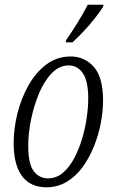

<svg xmlns="http://www.w3.org/2000/svg" viewBox="-20 -786 483 816"><path d="M177 10Q109 10 73.5 -38Q38 -86 38 -178Q38 -239 54 -303.5Q70 -368 101 -423Q132 -478 177 -512Q222 -546 281 -546Q339 -546 378.5 -502Q418 -458 418 -358Q418 -314 408.5 -263.5Q399 -213 379.5 -164.5Q360 -116 331.5 -76.5Q303 -37 264 -13.5Q225 10 177 10ZM184 -28Q219 -28 246.5 -51Q274 -74 294.5 -112Q315 -150 328.5 -195Q342 -240 348.5 -285Q355 -330 355 -367Q355 -442 332 -475Q309 -508 272 -508Q232 -508 200 -475Q168 -442 146 -389.5Q124 -337 112 -278Q100 -219 100 -167Q100 -89 123.5 -58.5Q147 -28 184 -28ZM259 -606 262 -617Q283 -647 308 -687Q333 -727 353 -766H420L418 -757Q405 -736 383 -708Q361 -680 335.5 -653Q310 -626 288 -606Z"/></svg>

Font: Noto Serif ExtraCondensed Light
Style: Italic
Weight: 300
Width: 2
Italic angle: -12°
Designer: Monotype Design Team
Foundry: Monotype Imaging Inc.
Version: Version 2.014; ttfautohint (v1.8.4.7-5d5b)